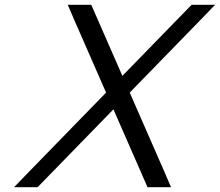

<svg xmlns="http://www.w3.org/2000/svg" viewBox="-20 -760 916 800"><path d="M489.9 -443.9 367.7 -723 360.3 -740H262.3L289.4 -677L422 -374.2L99.5 -43L38.6 20H136.6L153.2 3L452.6 -304.4L587.2 3L594.6 20H692.6L665.5 -43L520.5 -374.2L815.4 -677L876.3 -740H778.3L761.7 -723Z"/></svg>

Font: Nordica Advanced
Style: RegularObl
Weight: 300
Version: Version 1.07